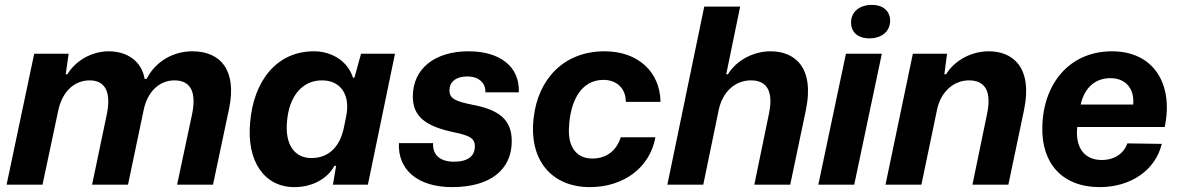

<svg xmlns="http://www.w3.org/2000/svg" viewBox="-20 -756 4828 786"><path d="M7 0H154L219 -306C237 -386 288 -427 347 -427C415 -427 435 -373 417 -287L357 0H504L568 -305C583 -380 632 -427 694 -427C765 -427 784 -373 766 -287L705 0H852L918 -312C950 -467 884 -546 768 -546C692 -546 619 -508 580 -433H572C561 -503 503 -546 425 -546C358 -546 291 -510 256 -452H249L261 -536H120Z M1255 -109C1185 -109 1146 -165 1155 -259C1163 -359 1215 -427 1298 -427C1377 -427 1415 -365 1397 -279L1387 -230C1371 -157 1327 -109 1255 -109ZM1185 10C1256 10 1319 -22 1349 -77H1356L1343 0H1486L1597 -536H1458L1431 -438H1425C1405 -503 1341 -546 1265 -546C1112 -546 1018 -424 1004 -255C989 -96 1062 10 1185 10Z M1831 10C1984 10 2075 -59 2075 -178C2075 -265 2025 -306 1915 -327C1845 -341 1820 -352 1820 -386C1820 -422 1848 -443 1893 -443C1939 -443 1969 -417 1967 -378H2104C2108 -484 2026 -546 1898 -546C1760 -546 1670 -475 1670 -361C1670 -282 1718 -239 1841 -214C1901 -201 1924 -191 1924 -157C1924 -116 1894 -94 1838 -94C1783 -94 1750 -121 1753 -170H1613C1608 -62 1689 10 1831 10Z M2395 10C2533 10 2641 -70 2663 -194H2521C2504 -138 2461 -107 2405 -107C2344 -107 2306 -149 2309 -229C2313 -341 2358 -429 2450 -429C2505 -429 2542 -394 2542 -339H2684C2682 -462 2592 -546 2455 -546C2286 -546 2183 -430 2165 -276C2143 -101 2238 10 2395 10Z M2712 0H2859L2922 -305C2938 -382 2991 -427 3054 -427C3123 -427 3146 -378 3128 -291L3068 0H3215L3279 -305C3316 -484 3230 -546 3135 -546C3067 -546 2997 -512 2960 -452H2953L3010 -729H2863Z M3330 0H3477L3590 -536H3443ZM3539 -599C3590 -599 3624 -628 3624 -671C3624 -710 3596 -736 3549 -736C3498 -736 3464 -707 3464 -664C3464 -625 3491 -599 3539 -599Z M3605 0H3752L3816 -307C3831 -380 3884 -427 3947 -427C4016 -427 4039 -378 4021 -291L3961 0H4108L4172 -305C4209 -484 4123 -546 4028 -546C3960 -546 3890 -512 3853 -452H3846L3857 -536H3717Z M4404 -328C4420 -398 4464 -436 4526 -436C4588 -436 4625 -393 4619 -328ZM4482 10C4609 10 4710 -59 4736 -167L4595 -169C4581 -128 4543 -101 4490 -101C4420 -101 4381 -151 4390 -236H4748C4785 -412 4703 -546 4532 -546C4362 -546 4251 -418 4247 -237C4243 -88 4328 10 4482 10Z"/></svg>

Font: Mona Sans
Style: Bold Italic
Weight: 700
Italic angle: -11.7°
Designer: Deni Anggara
Foundry: GitHub
Version: Version 2.000;Glyphs 3.2.3 (3260)